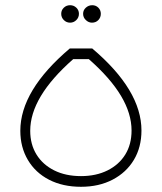

<svg xmlns="http://www.w3.org/2000/svg" viewBox="-20 -717 621 737"><path d="M248 -531H334Q523 -371 523 -216Q523 -152 494 -103.5Q465 -55 412.5 -27.5Q360 0 291 0Q221 0 168.5 -27Q116 -54 87 -103Q58 -152 58 -215Q58 -370 248 -531ZM261 -490Q178 -417 137 -348.5Q96 -280 96 -215Q96 -163 120 -124Q144 -85 188 -63Q232 -41 291 -41Q349 -41 393 -63Q437 -85 461 -124Q485 -163 485 -216Q485 -281 444.5 -349Q404 -417 321 -490ZM333 -630Q320 -630 309.5 -640Q299 -650 299 -664Q299 -678 309.5 -687.5Q320 -697 334 -697Q348 -697 357.5 -687.5Q367 -678 367 -664Q367 -650 357.5 -640Q348 -630 333 -630ZM249 -630Q235 -630 225 -640Q215 -650 215 -664Q215 -678 225 -687.5Q235 -697 249 -697Q263 -697 273 -687.5Q283 -678 283 -664Q283 -650 273 -640Q263 -630 249 -630Z"/></svg>

Font: Alexandria ExtraLight
Style: Regular
Weight: 250
Designer: Mohamed Gaber
Foundry: Kief Type Foundry
Version: Version 5.100